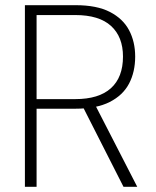

<svg xmlns="http://www.w3.org/2000/svg" viewBox="-20 -720 600 740"><path d="M76 0V-700H272Q353 -700 403.5 -674Q454 -648 477.5 -603.5Q501 -559 501 -502Q501 -443 477.5 -398Q454 -353 403 -327Q352 -301 270 -301H121V0ZM456 0 294 -319H345L509 0ZM121 -338H270Q361 -338 407.5 -380Q454 -422 454 -502Q454 -578 408 -620Q362 -662 270 -662H121Z"/></svg>

Font: DM Sans 20pt ExtraLight
Style: Regular
Weight: 250
Version: Version 4.004;gftools[0.9.30]